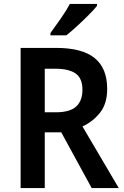

<svg xmlns="http://www.w3.org/2000/svg" viewBox="-20 -958 631 978"><path d="M266 -714Q399 -714 462.5 -662Q526 -610 526 -505Q526 -430 489.5 -384Q453 -338 400 -314L585 0H447L292 -284H208V0H85V-714ZM259 -608H208V-386H264Q336 -386 368 -415.5Q400 -445 400 -501Q400 -559 365.5 -583.5Q331 -608 259 -608ZM474 -928Q459 -909 431 -881Q403 -853 372.5 -825Q342 -797 318 -778H237V-790Q261 -823 289.5 -863.5Q318 -904 336 -938H474Z"/></svg>

Font: Noto Sans Gujarati SemiCondensed SemiBold
Style: Regular
Weight: 600
Width: 4
Designer: Jelle Bosma - Monotype Design Team, Universal Thirst
Foundry: Monotype Imaging Inc.
Version: Version 2.106; ttfautohint (v1.8.4.7-5d5b)